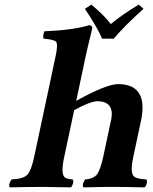

<svg xmlns="http://www.w3.org/2000/svg" viewBox="-20 -807 659 829"><path d="M471.2 -640.1H420.9Q401.9 -685.5 346.7 -769L374.5 -787.1Q427.7 -743.2 458.5 -703.1Q502 -740.2 579.1 -787.1L599.6 -769Q515.1 -692.9 471.2 -640.1ZM555.2 -127.9Q540.5 -59.1 559.6 -43.9Q572.8 -34.2 611.8 -32.2Q618.7 -23.9 609.4 -4.4Q606.9 0 604.5 2Q518.6 0 462.9 0Q423.3 0 340.3 2Q333.5 -6.3 343.3 -25.4Q345.7 -29.8 347.7 -32.2Q385.7 -35.2 400.4 -56.2Q414.1 -77.6 425.3 -127.9L460.9 -294.9Q473.1 -368.2 401.9 -370.1Q368.2 -369.1 300.3 -331.5L256.8 -127Q241.2 -54.2 261.2 -40Q271.5 -33.7 293.9 -32.2Q300.8 -23.9 291 -4.4Q288.6 0 286.6 2Q200.2 0 165 0Q106.4 0 22.5 2Q15.6 -6.3 25.4 -25.4Q27.8 -29.8 29.8 -32.2Q82 -34.7 98.6 -53.2Q115.2 -72.8 127 -127L220.2 -564.9Q231.4 -616.7 221.7 -627.4Q212.4 -636.2 168 -640.1Q164.1 -654.3 171.9 -671.9Q296.9 -677.2 365.2 -698.2Q379.4 -696.3 378.4 -685.1Q377.9 -683.1 354 -583L309.1 -371.6Q439 -443.4 489.3 -443.8Q621.6 -443.8 588.9 -286.1Q588.4 -284.7 588.4 -284.2Z"/></svg>

Font: Linux Libertine Slanted O
Style: Bold Slanted
Weight: 700
Designer: Philipp H. Poll
Foundry: Philipp H. Poll
Version: Version 5.0.0